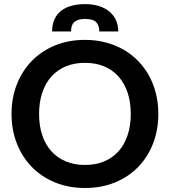

<svg xmlns="http://www.w3.org/2000/svg" viewBox="-20 -930 848 958"><path d="M770 -361.5Q770 -282 743.8 -214.2Q717.5 -146.5 669.5 -97Q621.5 -47.5 554 -19.8Q486.5 8 404 8Q322 8 254.5 -19.8Q187 -47.5 138.8 -97Q90.5 -146.5 64 -214.2Q37.5 -282 37.5 -361.5Q37.5 -441 64 -508.8Q90.5 -576.5 138.8 -626Q187 -675.5 254.5 -703.2Q322 -731 404 -731Q459 -731 507.5 -718.2Q556 -705.5 596.5 -682.2Q637 -659 669.2 -625.8Q701.5 -592.5 724 -551.5Q746.5 -510.5 758.2 -462.5Q770 -414.5 770 -361.5ZM632.5 -361.5Q632.5 -421 616.5 -468.2Q600.5 -515.5 571 -548.5Q541.5 -581.5 499.2 -599Q457 -616.5 404 -616.5Q351 -616.5 308.8 -599Q266.5 -581.5 236.8 -548.5Q207 -515.5 191 -468.2Q175 -421 175 -361.5Q175 -302 191 -254.8Q207 -207.5 236.8 -174.8Q266.5 -142 308.8 -124.5Q351 -107 404 -107Q457 -107 499.2 -124.5Q541.5 -142 571 -174.8Q600.5 -207.5 616.5 -254.8Q632.5 -302 632.5 -361.5ZM405 -909.5Q442.5 -909.5 473 -900Q503.5 -890.5 525 -873Q546.5 -855.5 558.2 -830.2Q570 -805 570 -773H475.5Q475.5 -803 460 -819.2Q444.5 -835.5 405 -835.5Q385 -835.5 371.5 -831.2Q358 -827 349.8 -819Q341.5 -811 338 -799.5Q334.5 -788 334.5 -773H240Q240 -808 251.8 -833.8Q263.5 -859.5 285 -876.2Q306.5 -893 337 -901.2Q367.5 -909.5 405 -909.5Z"/></svg>

Font: Lato 2
Style: Bold
Weight: 700
Designer: Lukasz Dziedzic with Adam Twardoch and Botio Nikoltchev
Foundry: tyPoland Lukasz Dziedzic
Version: Version 2.015; 2015-08-06; http://www.latofonts.com/